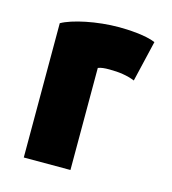

<svg xmlns="http://www.w3.org/2000/svg" viewBox="-80 -550 551 616"><g transform="rotate(15 195.0 -241.5)"><path d="M331 -330 363 -466C331 -480 271 -483 242 -483C168 -483 89 -466 54 -446V0H209V-339C219 -343 230 -344 247 -344C279 -344 306 -340 331 -330Z"/></g></svg>

Font: Kreadon Extra Bold
Style: Regular
Weight: 800
Designer: kohakuno
Foundry: StudioGnu
Version: Version 1.000;Glyphs 3.1.2 (3151)